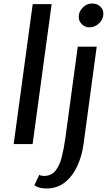

<svg xmlns="http://www.w3.org/2000/svg" viewBox="-20 -823 622 1095"><path d="M58 -1.5 166.5 -799.5H274.5L166 -1.5ZM245 252Q201 252 176 233.5L204 174Q208 177 216 178.8Q224 180.5 229 180.5Q272.5 180.5 296.5 150.5Q320.5 120.5 332.5 71.8Q344.5 23 352.5 -33.5L423.5 -557H531.5L456.5 -1.5Q447 68.5 419.8 126.2Q392.5 184 348.8 218Q305 252 245 252ZM489 -667Q465.5 -667 447.2 -684.5Q429 -702 429 -726.5Q429 -756.5 451.8 -779.8Q474.5 -803 505 -803Q533 -803 551.2 -786.5Q569.5 -770 569.5 -745Q569.5 -713.5 545.5 -690.2Q521.5 -667 489 -667Z"/></svg>

Font: Merriweather Sans Italic
Style: Regular
Weight: 400
Italic angle: -7.5°
Designer: Eben Sorkin
Foundry: Eben Sorkin
Version: Version 1.008; ttfautohint (v1.7.19-72a1) -l 8 -r 50 -G 200 